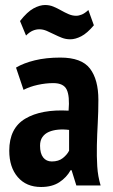

<svg xmlns="http://www.w3.org/2000/svg" viewBox="-20 -740 453 767"><path d="M44 -470Q74 -488 119 -499Q164 -510 221 -510Q306 -510 339.5 -466Q373 -422 373 -341Q373 -294 370.5 -248.5Q368 -203 367 -159.5Q366 -116 368.5 -75.5Q371 -35 382 1H285L266 -60H262Q246 -31 217 -12Q188 7 144 7Q85 7 51 -32.5Q17 -72 17 -138Q17 -228 81 -266Q145 -304 254 -298Q259 -356 246.5 -382Q234 -408 193 -408Q163 -408 131 -401Q99 -394 74 -381ZM187 -95Q214 -95 231 -108.5Q248 -122 256 -138V-221Q233 -224 212 -222Q191 -220 175 -213Q159 -206 149.5 -192.5Q140 -179 140 -158Q140 -127 152.5 -111Q165 -95 187 -95ZM60 -656Q89 -693 114 -706.5Q139 -720 160 -720Q178 -720 193.5 -713.5Q209 -707 224 -698.5Q239 -690 254 -683.5Q269 -677 284 -677Q295 -677 307 -682Q319 -687 333 -700L355 -639Q328 -607 304.5 -595Q281 -583 261 -583Q243 -583 227.5 -589Q212 -595 197 -602.5Q182 -610 167 -616.5Q152 -623 137 -623Q124 -623 111 -617.5Q98 -612 84 -598Z"/></svg>

Font: PT Sans Narrow
Style: Bold
Weight: 700
Width: 3
Designer: A.Korolkova, O.Umpeleva, V.Yefimov
Foundry: ParaType Ltd
Version: Version 2.003W OFL